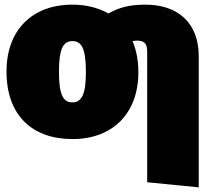

<svg xmlns="http://www.w3.org/2000/svg" viewBox="-20 -577 906 827"><path d="M607 -557C540 -557 495 -546 447 -519C403 -544 350 -557 292 -557C117 -557 8 -446 8 -269C8 -79 120 22 292 22C467 22 576 -90 576 -266C576 -317 567 -362 551 -400C558 -401 565 -402 571 -402C599 -402 614 -391 614 -356V208L836 230V-335C836 -484 740 -557 607 -557ZM292 -136C251 -136 234 -170 234 -269C234 -362 250 -400 292 -400C333 -400 350 -365 350 -266C350 -174 333 -136 292 -136Z"/></svg>

Font: Fira Sans Ultra
Style: Regular
Weight: 950
Designer: Carrois Corporate & Edenspiekermann AG
Foundry: Carrois Corporate GbR & Edenspiekermann AG
Version: Version 4.203;PS 004.203;hotconv 1.0.88;makeotf.lib2.5.64775